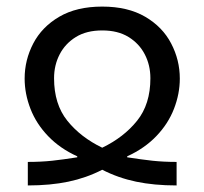

<svg xmlns="http://www.w3.org/2000/svg" viewBox="-20 -566 624 586"><path d="M64.9 0V-71.8Q105 -71.8 138.9 -75.4Q172.9 -79.1 215.8 -85.9V-88.9Q163.1 -112.8 127 -150.4Q90.8 -188 73 -233.9Q55.2 -279.8 55.2 -326.2Q55.2 -382.8 81.5 -433.3Q107.9 -483.9 160.9 -514.9Q213.9 -545.9 292 -545.9Q370.1 -545.9 423.1 -514.9Q476.1 -483.9 502.4 -433.3Q528.8 -382.8 528.8 -326.2Q528.8 -279.8 511 -233.9Q493.2 -188 457 -150.4Q420.9 -112.8 368.2 -88.9V-85.9Q412.1 -79.1 445.6 -75.4Q479 -71.8 519 -71.8V0Q450.2 0 395.5 -11.5Q340.8 -22.9 292 -47.9Q243.2 -22.9 188.5 -11.5Q133.8 0 64.9 0ZM292 -115.2Q357.9 -147 398.4 -197.5Q439 -248 439 -327.1Q439 -367.2 421.9 -400.1Q404.8 -433.1 372.3 -453.1Q339.8 -473.1 292 -473.1Q244.1 -473.1 211.7 -453.1Q179.2 -433.1 162.1 -400.1Q145 -367.2 145 -327.1Q145 -248 185.5 -197.5Q226.1 -147 292 -115.2Z"/></svg>

Font: Kurinto Seri
Style: Regular
Weight: 400
Designer: Kurinto was developed by Clint Goss from a range of fonts that are compatible with the SIL Open Font License Version 1.1
Foundry: Clinton F. Goss
Version: Version 2.196; July 25, 2020